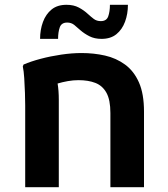

<svg xmlns="http://www.w3.org/2000/svg" viewBox="-20 -780 701 800"><path d="M85 0V-341Q85 -361 84 -392.5Q83 -424 81 -454.5Q79 -485 75 -503L78 -511Q108 -524 149.5 -535Q191 -546 235.5 -552.5Q280 -559 320 -559Q371 -559 417.5 -548.5Q464 -538 501 -511Q538 -484 559 -436.5Q580 -389 580 -315V0H440V-309Q440 -364 423.5 -393.5Q407 -423 377.5 -434.5Q348 -446 307 -446Q285 -446 262.5 -442Q240 -438 220 -432Q225 -403 225 -364V0ZM147 -618Q147 -656 159 -688.5Q171 -721 195 -740.5Q219 -760 257 -760Q287 -760 308.5 -748.5Q330 -737 346 -722Q359 -710 371 -701Q383 -692 400 -692Q424 -692 431 -712Q438 -732 438 -760H513Q513 -722 501 -689.5Q489 -657 465 -637.5Q441 -618 403 -618Q374 -618 352.5 -629Q331 -640 315 -654Q302 -666 289.5 -676Q277 -686 260 -686Q236 -686 229 -666Q222 -646 222 -618Z"/></svg>

Font: Kufam SemiBold
Style: Regular
Weight: 600
Designer: Wael Morcos, Artur Schmal
Foundry: Original Type
Version: Version 1.300; ttfautohint (v1.8.3)